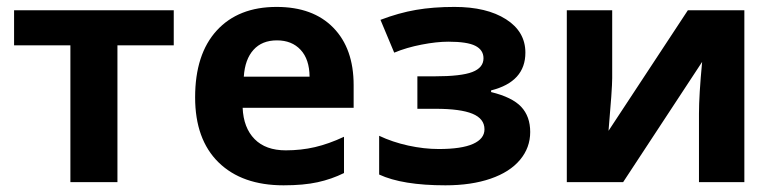

<svg xmlns="http://www.w3.org/2000/svg" viewBox="-20 -537 2287 566"><path d="M492.2 -506.8V-403.3H326.2V0H187.5V-403.3H21.5V-506.8Z M796.4 -418Q752.4 -418 727.3 -390.1Q702.1 -362.3 698.7 -311H892.6Q892.1 -362.3 866.2 -390.1Q840.3 -418 796.4 -418ZM815.9 9.3Q693.4 9.3 624.3 -58.3Q555.2 -126 555.2 -250Q555.2 -377.4 618.9 -447Q682.6 -516.6 795.4 -516.6Q902.8 -516.6 962.6 -455.3Q1022.5 -394 1022.5 -286.1V-219.2H695.3Q697.8 -160.2 730.5 -127Q763.2 -93.8 822.3 -93.8Q867.7 -93.8 908.4 -103.3Q949.2 -112.8 994.1 -133.8V-26.9Q957.5 -8.8 916.3 0.2Q875 9.3 815.9 9.3Z M1261.2 -312Q1339.4 -312 1372.3 -324.7Q1405.3 -337.4 1405.3 -365.2Q1405.3 -389.6 1381.3 -401.9Q1357.4 -414.1 1301.8 -414.1Q1267.1 -414.1 1222.9 -405.5Q1178.7 -397 1142.1 -381.8L1101.6 -478.5Q1155.3 -499 1206.1 -507.8Q1256.8 -516.6 1319.8 -516.6Q1414.6 -516.6 1471.7 -480.2Q1528.8 -443.8 1528.8 -381.8Q1528.8 -295.9 1427.7 -270.5V-265.6Q1489.7 -250.5 1516.4 -222.2Q1543 -193.8 1543 -147.9Q1543 -101.6 1512.9 -65.7Q1482.9 -29.8 1426.3 -10.3Q1369.6 9.3 1293 9.3Q1166 9.3 1097.7 -22.5V-136.7Q1136.7 -118.2 1183.3 -107.9Q1230 -97.7 1273.4 -97.7Q1340.8 -97.7 1374.5 -112.8Q1408.2 -127.9 1408.2 -155.8Q1408.2 -187 1372.8 -201.7Q1337.4 -216.3 1263.7 -216.3H1210.4V-312Z M1784.7 -506.8V-306.6Q1784.7 -274.9 1773.9 -151.4L2007.8 -506.8H2174.3V0H2040.5V-202.1Q2040.5 -256.3 2049.8 -354.5L1816.9 0H1650.9V-506.8Z"/></svg>

Font: Bpm'online Open Sans
Style: Bold
Weight: 700
Foundry: Ascender Corporation
Version: Version 1.10